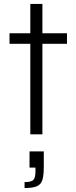

<svg xmlns="http://www.w3.org/2000/svg" viewBox="-20 -678 385 969"><path d="M133 0V-457H28V-510H133V-658H194V-510H318V-457H194V0ZM104 271V241Q139 241 149 229.5Q159 218 159 185V168H129V86H201V164Q201 207 194 230Q187 253 166 262Q145 271 104 271Z"/></svg>

Font: Saira Light
Style: Regular
Weight: 300
Designer: Hector Gatti with collaboration of the Omnibus-Type team
Foundry: Omnibus-Type
Version: Version 1.100; ttfautohint (v1.8.3)